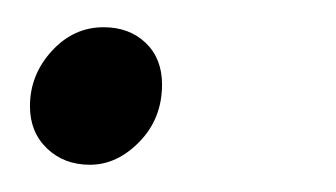

<svg xmlns="http://www.w3.org/2000/svg" viewBox="-20 -113 247 141"><path d="M46 8Q27 8 14.5 -4Q2 -16 2 -35Q2 -58 18 -75.5Q34 -93 56 -93Q75 -93 87 -81.5Q99 -70 99 -51Q99 -26 82.5 -9Q66 8 46 8Z"/></svg>

Font: Ubuntu Sans Condensed
Style: Italic
Weight: 400
Width: 3
Italic angle: -13.5°
Designer: Dalton Maag Ltd
Foundry: Dalton Maag Ltd
Version: Version 1.006; ttfautohint (v1.8.4.7-5d5b)